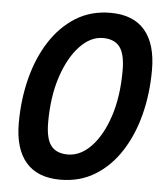

<svg xmlns="http://www.w3.org/2000/svg" viewBox="-53 -772 706 835"><g transform="rotate(5 300.0 -355.0)"><path d="M241 16Q141 16 90.5 -43Q40 -102 40 -214Q40 -316 63.5 -408.5Q87 -501 133 -572.5Q179 -644 245 -685Q311 -726 396 -726Q496 -726 546.5 -666.5Q597 -607 597 -494Q597 -391 573.5 -299Q550 -207 504 -136Q458 -65 392 -24.5Q326 16 241 16ZM264 -96Q319 -96 366 -145Q413 -194 441.5 -280.5Q470 -367 470 -480Q470 -552 446.5 -583Q423 -614 373 -614Q319 -614 272 -564.5Q225 -515 196 -428Q167 -341 167 -228Q167 -157 190.5 -126.5Q214 -96 264 -96Z"/></g></svg>

Font: Geist Mono SemiBold
Style: Italic
Weight: 600
Italic angle: -12°
Monospace: yes
Designer: Basement.studio, Andrés Briganti, Mateo Zaragoza
Foundry: Basement.studio, Vercel, Andrés Briganti, Guido Ferreyra, Mateo Zaragoza
Version: Version 1.500; ttfautohint (v1.8.4.7-5d5b)